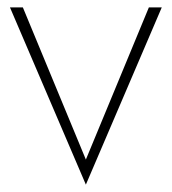

<svg xmlns="http://www.w3.org/2000/svg" viewBox="-20 -480 466 521"><path d="M7 -460 213 21 419 -460H384L213 -47L42 -460Z"/></svg>

Font: Jost ExtraLight
Style: Regular
Weight: 250
Version: Version 3.710